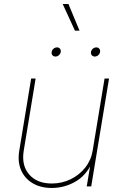

<svg xmlns="http://www.w3.org/2000/svg" viewBox="-20 -935 614 963"><path d="M239.7 7.8Q184.1 7.8 144 -15.9Q104 -39.6 85.7 -81.8Q67.4 -124 76.7 -179.7L136.2 -541H158.7L99.1 -179.7Q86.9 -105.5 126.2 -60.1Q165.5 -14.6 239.7 -14.6Q290.5 -14.6 334.2 -35.9Q377.9 -57.1 407.5 -94.5Q437 -131.8 444.8 -179.7L504.4 -541H526.9L437.5 0H415L434.6 -117.2H440.4Q412.1 -54.7 357.2 -23.4Q302.2 7.8 239.7 7.8ZM455.6 -651.4Q445.8 -651.4 440.2 -658.2Q434.6 -665 436.5 -674.8Q438 -684.1 445.8 -690.7Q453.6 -697.3 463.4 -697.3Q472.7 -697.3 478 -690.7Q483.4 -684.1 481.9 -674.8Q480.5 -665 472.7 -658.2Q464.8 -651.4 455.6 -651.4ZM258.3 -651.4Q248.5 -651.4 242.9 -658.2Q237.3 -665 239.3 -674.8Q240.7 -684.1 248.5 -690.7Q256.3 -697.3 266.1 -697.3Q275.4 -697.3 280.8 -690.7Q286.1 -684.1 284.7 -674.8Q283.2 -665 275.4 -658.2Q267.6 -651.4 258.3 -651.4ZM356 -781.2 294.4 -915H323.2L378.9 -781.2Z"/></svg>

Font: Inter 17pt Thin
Style: Italic
Weight: 250
Italic angle: -9.3988°
Version: Version 4.001;git-66647c0bb